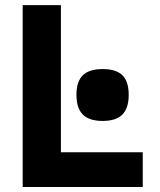

<svg xmlns="http://www.w3.org/2000/svg" viewBox="-20 -746 640 766"><path d="M70.5 -725.5H223V-138.5H549.5V0H70.5ZM285 -367.5Q285 -421 310.5 -445.8Q336 -470.5 389.5 -470.5Q443 -470.5 468.2 -445.8Q493.5 -421 493.5 -367.5Q493.5 -314.5 468.2 -289Q443 -263.5 389.5 -263.5Q336 -263.5 310.5 -289Q285 -314.5 285 -367.5Z"/></svg>

Font: JuliaMono ExtraBold
Style: Regular
Weight: 800
Monospace: yes
Designer: cormullion
Foundry: corm
Version: Version 0.055; ttfautohint (v1.8.4)